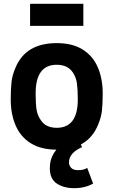

<svg xmlns="http://www.w3.org/2000/svg" viewBox="-20 -768 593 1002"><path d="M36 0ZM36 0ZM276 13Q194 13 140.5 -20.5Q87 -54 61.5 -113.5Q36 -173 36 -249Q36 -303 40 -339.5Q44 -376 61 -415Q114 -543 276 -543Q358 -543 411.5 -509.5Q465 -476 490.5 -416.5Q516 -357 516 -281Q516 -227 512 -190.5Q508 -154 491 -115Q438 13 276 13ZM276 -101Q386 -101 386 -249Q386 -301 381.5 -333Q377 -365 360 -390Q333 -430 276 -430Q166 -430 166 -281Q166 -229 170.5 -197.5Q175 -166 193 -141Q219 -101 276 -101ZM396 0ZM367 214Q313 214 276.5 190Q240 166 240 109Q240 65 261 31.5Q282 -2 315 -24.5Q348 -47 384 -59L408 0Q340 30 340 79Q340 95 351 107.5Q362 120 387 120Q419 120 435 108L466 190Q424 214 367 214ZM415 -633ZM415 -633H137V-748H415Z"/></svg>

Font: Tanohe Sans SemiBold
Style: Regular
Weight: 600
Designer: Village Type and Design LLC & Cristiano Sobral
Foundry: Cooper Hewitt Smithsonian Design Museum
Version: Version 1.00;September 29, 2021;FontCreator 13.0.0.2655 64-b